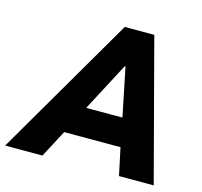

<svg xmlns="http://www.w3.org/2000/svg" viewBox="-156 -817 977 930"><g transform="rotate(15 333.0 -352.5)"><path d="M-53 0 358 -705H506L692 0H518L477 -192L529 -137H159L235 -191L134 0ZM407 -521 258 -238 239 -278H494L469 -237L411 -521Z"/></g></svg>

Font: Nunito Sans 10pt SemiCondensed Black
Style: Italic
Weight: 900
Width: 4
Italic angle: -9°
Designer: Vernon Adams
Foundry: Vernon Adams
Version: Version 3.101;gftools[0.9.27]